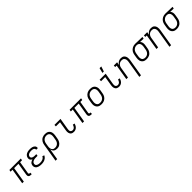

<svg xmlns="http://www.w3.org/2000/svg" viewBox="597 -2973 5409 5409"><g transform="rotate(-45 3301.0 -268.5)"><path d="M432 8Q412 8 393 2.5Q374 -3 361 -16.5Q348 -30 344.5 -49.5Q341 -69 344 -89L406 -462H234L158 0H93L169 -462H92L102 -520H558L548 -462H471L409 -89Q408 -81 409.5 -73.5Q411 -66 415.5 -60.5Q420 -55 427 -52.5Q434 -50 442 -50H464V8Z M856 8Q829 8 803 5Q777 2 753 -5.5Q729 -13 707.5 -26Q686 -39 671.5 -59Q657 -79 652 -105Q647 -131 652 -157Q655 -178 665.5 -198.5Q676 -219 694 -233.5Q712 -248 732.5 -257.5Q753 -267 774 -273Q756 -280 741.5 -291.5Q727 -303 717.5 -319Q708 -335 706 -354.5Q704 -374 707 -394Q711 -416 722 -437Q733 -458 750 -474.5Q767 -491 788.5 -501.5Q810 -512 832 -518Q854 -524 876.5 -526Q899 -528 921 -528Q944 -528 966 -526Q988 -524 1009.5 -518.5Q1031 -513 1050 -502.5Q1069 -492 1083 -476.5Q1097 -461 1103 -439.5Q1109 -418 1105 -395L1104 -389H1039L1040 -393Q1042 -407 1037 -420Q1032 -433 1022 -442Q1012 -451 999.5 -456.5Q987 -462 973 -465Q959 -468 945 -469Q931 -470 917 -470Q902 -470 887 -468.5Q872 -467 857 -463.5Q842 -460 828 -453.5Q814 -447 801 -437Q788 -427 780.5 -413Q773 -399 770 -384Q768 -369 771.5 -355Q775 -341 785 -331Q795 -321 808 -315Q821 -309 835 -305.5Q849 -302 863.5 -300.5Q878 -299 893 -299H954L945 -241H884Q867 -241 850 -240Q833 -239 816.5 -235.5Q800 -232 783.5 -225.5Q767 -219 752 -208.5Q737 -198 727.5 -182.5Q718 -167 716 -150Q713 -132 717.5 -115.5Q722 -99 733.5 -87.5Q745 -76 760 -68.5Q775 -61 791.5 -57Q808 -53 826 -51.5Q844 -50 861 -50Q886 -50 911 -53.5Q936 -57 960 -67.5Q984 -78 1004 -96.5Q1024 -115 1034 -139L1090 -116Q1080 -94 1065 -75Q1050 -56 1031 -41.5Q1012 -27 990.5 -17.5Q969 -8 946.5 -2Q924 4 901 6Q878 8 856 8Z M1206 215 1296 -328Q1300 -355 1309 -381Q1318 -407 1333.5 -431Q1349 -455 1370.5 -474.5Q1392 -494 1418 -506Q1444 -518 1471 -523Q1498 -528 1525 -528Q1555 -528 1584 -522Q1613 -516 1637 -500.5Q1661 -485 1677 -461.5Q1693 -438 1700.5 -410.5Q1708 -383 1707.5 -352.5Q1707 -322 1702 -292L1685 -192Q1681 -167 1673.5 -142Q1666 -117 1653 -94Q1640 -71 1621.5 -51Q1603 -31 1580 -17Q1557 -3 1531 2.5Q1505 8 1480 8Q1452 8 1425 1Q1398 -6 1377 -23Q1356 -40 1343.5 -64Q1331 -88 1326 -115L1271 215ZM1456 -50Q1476 -50 1496 -54Q1516 -58 1534.5 -67.5Q1553 -77 1568.5 -92Q1584 -107 1595 -125Q1606 -143 1612.5 -162.5Q1619 -182 1622 -202L1639 -302Q1642 -322 1642.5 -343Q1643 -364 1639 -383.5Q1635 -403 1625.5 -420Q1616 -437 1600.5 -448.5Q1585 -460 1565.5 -465Q1546 -470 1526 -470Q1506 -470 1485.5 -466Q1465 -462 1446.5 -452.5Q1428 -443 1412.5 -428Q1397 -413 1386 -395Q1375 -377 1369 -357.5Q1363 -338 1359 -318L1344 -226Q1340 -204 1339.5 -183Q1339 -162 1343 -142Q1347 -122 1356 -104Q1365 -86 1380 -73.5Q1395 -61 1415 -55.5Q1435 -50 1456 -50Z M2151 8Q2127 8 2104 2.5Q2081 -3 2063 -15.5Q2045 -28 2033.5 -47Q2022 -66 2016.5 -88.5Q2011 -111 2011.5 -134.5Q2012 -158 2016 -182L2062 -462H1897L1898 -520H2138L2080 -173Q2077 -151 2077 -128.5Q2077 -106 2086.5 -88Q2096 -70 2115.5 -60Q2135 -50 2157 -50Q2177 -50 2197 -59Q2217 -68 2231 -84Q2245 -100 2254.5 -119.5Q2264 -139 2269 -159L2327 -146Q2319 -116 2304 -87.5Q2289 -59 2265.5 -36.5Q2242 -14 2211.5 -3Q2181 8 2151 8Z M2832 8Q2812 8 2793 2.5Q2774 -3 2761 -16.5Q2748 -30 2744.5 -49.5Q2741 -69 2744 -89L2806 -462H2634L2558 0H2493L2569 -462H2492L2502 -520H2958L2948 -462H2871L2809 -89Q2808 -81 2809.5 -73.5Q2811 -66 2815.5 -60.5Q2820 -55 2827 -52.5Q2834 -50 2842 -50H2864V8Z M3252 8Q3221 8 3191.5 2Q3162 -4 3138 -19Q3114 -34 3097.5 -57.5Q3081 -81 3073 -109Q3065 -137 3065.5 -167Q3066 -197 3071 -228L3088 -328Q3092 -355 3101 -381.5Q3110 -408 3126 -432Q3142 -456 3165 -475.5Q3188 -495 3214 -507Q3240 -519 3267 -523.5Q3294 -528 3321 -528Q3352 -528 3381.5 -522Q3411 -516 3435 -501Q3459 -486 3475.5 -462.5Q3492 -439 3500 -411Q3508 -383 3507.5 -353Q3507 -323 3502 -292L3485 -192Q3481 -165 3472 -138.5Q3463 -112 3447 -88Q3431 -64 3408.5 -44.5Q3386 -25 3360 -13Q3334 -1 3306.5 3.5Q3279 8 3252 8ZM3252 -50Q3272 -50 3292 -53.5Q3312 -57 3331 -66.5Q3350 -76 3366.5 -91Q3383 -106 3394 -124Q3405 -142 3412 -162Q3419 -182 3422 -202L3439 -302Q3442 -323 3442.5 -343.5Q3443 -364 3439 -384Q3435 -404 3424.5 -421Q3414 -438 3398.5 -449.5Q3383 -461 3363 -465.5Q3343 -470 3322 -470Q3302 -470 3281.5 -466.5Q3261 -463 3242 -453.5Q3223 -444 3206.5 -429Q3190 -414 3179 -396Q3168 -378 3161.5 -358Q3155 -338 3151 -318L3135 -218Q3131 -197 3131 -176.5Q3131 -156 3135 -136Q3139 -116 3149 -99Q3159 -82 3174.5 -70.5Q3190 -59 3210.5 -54.5Q3231 -50 3252 -50Z M3951 8Q3927 8 3904 2.5Q3881 -3 3863 -15.5Q3845 -28 3833.5 -47Q3822 -66 3816.5 -88.5Q3811 -111 3811.5 -134.5Q3812 -158 3816 -182L3862 -462H3697L3698 -520H3938L3880 -173Q3877 -151 3877 -128.5Q3877 -106 3886.5 -88Q3896 -70 3915.5 -60Q3935 -50 3957 -50Q3977 -50 3997 -59Q4017 -68 4031 -84Q4045 -100 4054.5 -119.5Q4064 -139 4069 -159L4127 -146Q4119 -116 4104 -87.5Q4089 -59 4065.5 -36.5Q4042 -14 4011.5 -3Q3981 8 3951 8ZM3890 -600 3927 -752H3995L3946 -600Z M4545 215 4631 -302Q4634 -322 4635 -342.5Q4636 -363 4632 -382.5Q4628 -402 4619 -419Q4610 -436 4595.5 -448Q4581 -460 4561.5 -465Q4542 -470 4522 -470Q4503 -470 4483 -466.5Q4463 -463 4445 -453.5Q4427 -444 4412.5 -430Q4398 -416 4387 -399Q4376 -382 4370 -363Q4364 -344 4361 -326L4307 0H4242L4318 -462H4261L4262 -520H4393L4378 -429Q4391 -452 4409 -471.5Q4427 -491 4449 -504Q4471 -517 4496 -522.5Q4521 -528 4545 -528Q4574 -528 4601 -520.5Q4628 -513 4647.5 -496Q4667 -479 4679.5 -455Q4692 -431 4696.5 -404Q4701 -377 4700 -349Q4699 -321 4694 -292L4610 215Z M5048 8Q5018 8 4989 2Q4960 -4 4936.5 -19.5Q4913 -35 4896.5 -58.5Q4880 -82 4872.5 -109.5Q4865 -137 4865.5 -167.5Q4866 -198 4871 -228L4888 -328Q4892 -354 4901 -380Q4910 -406 4926 -429.5Q4942 -453 4963.5 -472Q4985 -491 5010 -503Q5035 -515 5061.5 -521.5Q5088 -528 5115 -528H5131L5402 -520L5392 -462L5255 -466Q5271 -450 5281.5 -430Q5292 -410 5296 -387Q5300 -364 5299 -340Q5298 -316 5294 -292L5277 -192Q5273 -165 5264 -139Q5255 -113 5239.5 -89Q5224 -65 5202.5 -45.5Q5181 -26 5155 -14Q5129 -2 5102 3Q5075 8 5048 8ZM5048 -50Q5068 -50 5088 -54Q5108 -58 5126.5 -67.5Q5145 -77 5160.5 -92Q5176 -107 5187 -125Q5198 -143 5204.5 -162.5Q5211 -182 5214 -202L5231 -302Q5234 -321 5234.5 -340.5Q5235 -360 5232 -378.5Q5229 -397 5221 -414Q5213 -431 5200 -443.5Q5187 -456 5169 -462.5Q5151 -469 5133 -470H5112Q5093 -470 5073.5 -465Q5054 -460 5036 -450Q5018 -440 5003 -425Q4988 -410 4977.5 -392.5Q4967 -375 4961 -356.5Q4955 -338 4951 -318L4935 -218Q4931 -198 4931 -177Q4931 -156 4934.5 -136.5Q4938 -117 4947.5 -100Q4957 -83 4973 -71.5Q4989 -60 5008.5 -55Q5028 -50 5048 -50Z M5745 215 5831 -302Q5834 -322 5835 -342.5Q5836 -363 5832 -382.5Q5828 -402 5819 -419Q5810 -436 5795.5 -448Q5781 -460 5761.5 -465Q5742 -470 5722 -470Q5703 -470 5683 -466.5Q5663 -463 5645 -453.5Q5627 -444 5612.5 -430Q5598 -416 5587 -399Q5576 -382 5570 -363Q5564 -344 5561 -326L5507 0H5442L5518 -462H5461L5462 -520H5593L5578 -429Q5591 -452 5609 -471.5Q5627 -491 5649 -504Q5671 -517 5696 -522.5Q5721 -528 5745 -528Q5774 -528 5801 -520.5Q5828 -513 5847.5 -496Q5867 -479 5879.5 -455Q5892 -431 5896.5 -404Q5901 -377 5900 -349Q5899 -321 5894 -292L5810 215Z M6248 8Q6218 8 6189 2Q6160 -4 6136.5 -19.5Q6113 -35 6096.5 -58.5Q6080 -82 6072.5 -109.5Q6065 -137 6065.5 -167.5Q6066 -198 6071 -228L6088 -328Q6092 -354 6101 -380Q6110 -406 6126 -429.5Q6142 -453 6163.5 -472Q6185 -491 6210 -503Q6235 -515 6261.5 -521.5Q6288 -528 6315 -528H6331L6602 -520L6592 -462L6455 -466Q6471 -450 6481.5 -430Q6492 -410 6496 -387Q6500 -364 6499 -340Q6498 -316 6494 -292L6477 -192Q6473 -165 6464 -139Q6455 -113 6439.5 -89Q6424 -65 6402.5 -45.5Q6381 -26 6355 -14Q6329 -2 6302 3Q6275 8 6248 8ZM6248 -50Q6268 -50 6288 -54Q6308 -58 6326.5 -67.5Q6345 -77 6360.5 -92Q6376 -107 6387 -125Q6398 -143 6404.5 -162.5Q6411 -182 6414 -202L6431 -302Q6434 -321 6434.5 -340.5Q6435 -360 6432 -378.5Q6429 -397 6421 -414Q6413 -431 6400 -443.5Q6387 -456 6369 -462.5Q6351 -469 6333 -470H6312Q6293 -470 6273.5 -465Q6254 -460 6236 -450Q6218 -440 6203 -425Q6188 -410 6177.5 -392.5Q6167 -375 6161 -356.5Q6155 -338 6151 -318L6135 -218Q6131 -198 6131 -177Q6131 -156 6134.5 -136.5Q6138 -117 6147.5 -100Q6157 -83 6173 -71.5Q6189 -60 6208.5 -55Q6228 -50 6248 -50Z"/></g></svg>

Font: Iosevka HT Light Extended
Style: Italic
Weight: 300
Width: 7
Italic angle: -9°
Monospace: yes
Designer: Belleve Invis
Foundry: Belleve Invis
Version: Version 32.3.0; ttfautohint (v1.8.4)